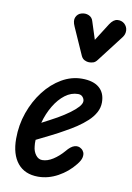

<svg xmlns="http://www.w3.org/2000/svg" viewBox="-93 -889 659 956"><g transform="rotate(10 237.0 -411.0)"><path d="M168 9Q100.5 9 64.2 -35.2Q28 -79.5 28 -158.5Q28 -228 50.2 -291Q72.5 -354 110.5 -403.2Q148.5 -452.5 197.5 -481Q246.5 -509.5 300 -509.5Q357 -509.5 387.2 -483.8Q417.5 -458 417.5 -410Q417.5 -383 404.2 -358.8Q391 -334.5 368.2 -313.5Q345.5 -292.5 317.8 -274Q290 -255.5 260.5 -239.5Q234 -224 196 -205Q158 -186 124.5 -169.5Q124 -160.5 124.2 -152.5Q124.5 -144.5 125.5 -137Q127.5 -112 141 -94Q154.5 -76 174 -76Q200.5 -76 228.5 -94Q256.5 -112 281 -140.5Q302 -166.5 321.2 -172Q340.5 -177.5 355.5 -166Q364 -160.5 368.8 -149.8Q373.5 -139 370.2 -123.5Q367 -108 350 -87Q316 -44 267.5 -17.5Q219 9 168 9ZM137.5 -258Q155.5 -267.5 175.5 -278Q195.5 -288.5 214 -299Q246 -317.5 271 -335.8Q296 -354 310.8 -370.5Q325.5 -387 325.5 -400.5Q325.5 -411 317.2 -421Q309 -431 293.5 -431Q259 -431 228.2 -407.8Q197.5 -384.5 174 -345.2Q150.5 -306 137.5 -258ZM319 -596Q308.5 -596 297 -601.5Q285.5 -607 279 -620.5L218 -758Q204.5 -787 213 -805.2Q221.5 -823.5 239.5 -828.5Q259.5 -834.5 277.2 -826.8Q295 -819 300 -799.5L328.5 -711L385 -800Q402.5 -826.5 422.8 -828Q443 -829.5 458 -817Q473 -803 474 -784Q475 -765 463 -749L360.5 -615.5Q351 -602.5 340.2 -599.2Q329.5 -596 319 -596Z"/></g></svg>

Font: Edu AU VIC WA NT Pre Medium
Style: Regular
Weight: 500
Designer: Tina and Corey Anderson, Eben Sorkin, Mirko Velimirovic
Foundry: Google for Education
Version: Version 1.001